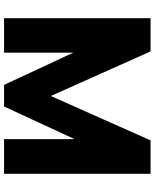

<svg xmlns="http://www.w3.org/2000/svg" viewBox="70 -814 745 924"><g transform="rotate(90 442.0 -352.5)"><path d="M68 0V-705H228L459 -188H426L656 -705H817V0H650V-432H693L493 0H389L188 -432H234V0Z"/></g></svg>

Font: Mulish ExtraLight Black
Style: Regular
Weight: 900
Version: Version 3.603